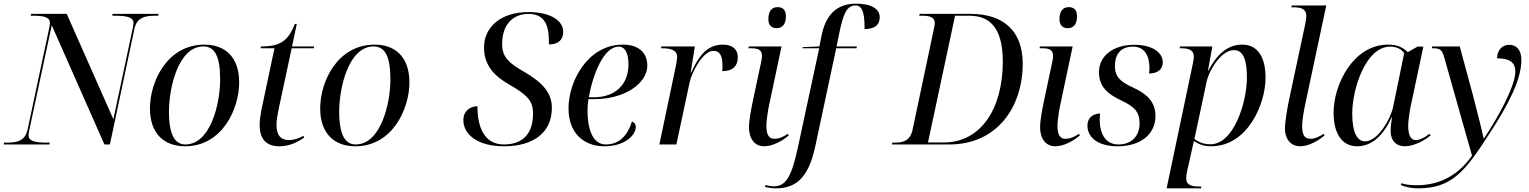

<svg xmlns="http://www.w3.org/2000/svg" viewBox="-38 -790 8360 1050"><path d="M-18 0H232L234 -10H221C161 -10 118 -16 118 -50C118 -56 120 -70 122 -78L245 -652L533 0H563L697 -632C711 -698 760 -704 814 -704H827L829 -714H578L576 -704H589C649 -704 692 -698 692 -664C692 -658 690 -645 688 -636L582 -138L327 -714H132L130 -704H143C197 -704 235 -698 235 -664C235 -658 233 -644 231 -636L113 -82C99 -17 53 -10 -3 -10H-16Z M974 10C1179 10 1270 -197 1270 -339C1270 -486 1185 -546 1080 -546C877 -546 782 -345 782 -197C782 -58 861 10 974 10ZM976 0C921 0 886 -48 886 -179C886 -315 939 -536 1074 -536C1135 -536 1166 -485 1166 -356C1166 -220 1112 0 976 0Z M1491 10C1541 10 1586 -10 1626 -38L1621 -47C1600 -34 1568 -24 1543 -24C1499 -24 1474 -48 1474 -108C1474 -129 1479 -161 1486 -194L1557 -526H1678L1680 -536H1559L1585 -659H1575C1537 -568 1499 -536 1389 -536L1387 -526H1463L1392 -191C1387 -166 1382 -131 1382 -107C1382 -28 1419 10 1491 10Z M1905 10C2110 10 2201 -197 2201 -339C2201 -486 2116 -546 2011 -546C1808 -546 1713 -345 1713 -197C1713 -58 1792 10 1905 10ZM1907 0C1852 0 1817 -48 1817 -179C1817 -315 1870 -536 2005 -536C2066 -536 2097 -485 2097 -356C2097 -220 2043 0 1907 0Z M2718 10C2881 10 2980 -66 2980 -200C2980 -280 2932 -337 2832 -395C2749 -443 2708 -475 2708 -548C2708 -661 2772 -714 2852 -714C2961 -714 2964 -619 2964 -547C3018 -547 3042 -575 3042 -616C3042 -680 2968 -724 2852 -724C2700 -724 2609 -641 2609 -531C2609 -430 2667 -373 2751 -325C2859 -264 2877 -228 2877 -168C2877 -65 2826 0 2718 0C2609 0 2573 -96 2573 -209C2534 -209 2496 -184 2496 -133C2496 -56 2572 10 2718 10Z M3266 10C3386 10 3439 -56 3439 -95C3439 -111 3431 -121 3418 -125C3394 -51 3351 0 3275 0C3210 0 3175 -69 3175 -189C3175 -207 3177 -230 3180 -248H3215C3379 -248 3502 -335 3502 -431C3502 -503 3453 -546 3369 -546C3175 -546 3071 -345 3071 -197C3071 -58 3159 10 3266 10ZM3209 -258H3182C3205 -387 3265 -535 3345 -535C3379 -535 3399 -501 3399 -438C3399 -328 3327 -258 3209 -258Z M3659 -434 3568 0H3661L3733 -338C3745 -396 3807 -512 3863 -512C3901 -512 3913 -481 3913 -431C3913 -422 3913 -412 3912 -401C3970 -401 3997 -430 3997 -477C3997 -517 3971 -546 3915 -546C3822 -546 3780 -474 3741 -392H3739L3762 -536H3579L3577 -526H3585C3623 -526 3665 -519 3665 -479C3665 -473 3663 -453 3659 -434Z M4210 -636C4234 -636 4260 -650 4260 -701C4260 -739 4240 -751 4214 -751C4184 -751 4164 -730 4164 -686C4164 -650 4183 -636 4210 -636ZM4141 10C4191 10 4247 -24 4276 -50L4270 -58C4246 -42 4225 -31 4196 -31C4166 -31 4153 -55 4153 -104C4153 -131 4163 -193 4168 -215L4236 -536H4057L4055 -526H4068C4105 -526 4129 -520 4129 -484C4129 -477 4128 -468 4126 -458L4080 -242C4072 -203 4058 -136 4058 -93C4058 -33 4088 10 4141 10Z M4204 240C4312 240 4383 187 4421 8L4535 -526H4646L4648 -536H4537L4550 -600C4574 -717 4592 -760 4642 -760C4683 -760 4691 -702 4690 -631C4743 -631 4773 -652 4773 -696C4773 -740 4729 -770 4644 -770C4534 -770 4476 -705 4454 -591L4443 -536L4351 -532L4350 -526H4442L4327 9C4293 168 4264 229 4194 229C4179 229 4159 225 4148 222L4146 232C4159 236 4184 240 4204 240Z M4840 0H5155C5414 0 5555 -204 5555 -442C5555 -619 5451 -714 5271 -714H4991L4989 -704H5002C5038 -704 5074 -700 5074 -664C5074 -656 5072 -645 5070 -636L4953 -82C4940 -19 4900 -10 4855 -10H4842ZM5124 -11H5037L5185 -704H5264C5384 -704 5446 -626 5446 -453C5446 -194 5325 -11 5124 -11Z M5802 -636C5826 -636 5852 -650 5852 -701C5852 -739 5832 -751 5806 -751C5776 -751 5756 -730 5756 -686C5756 -650 5775 -636 5802 -636ZM5733 10C5783 10 5839 -24 5868 -50L5862 -58C5838 -42 5817 -31 5788 -31C5758 -31 5745 -55 5745 -104C5745 -131 5755 -193 5760 -215L5828 -536H5649L5647 -526H5660C5697 -526 5721 -520 5721 -484C5721 -477 5720 -468 5718 -458L5672 -242C5664 -203 5650 -136 5650 -93C5650 -33 5680 10 5733 10Z M6074 10C6202 10 6281 -58 6281 -155C6281 -232 6234 -277 6161 -310C6091 -342 6059 -368 6059 -430C6059 -484 6084 -535 6158 -535C6223 -535 6248 -483 6248 -418C6248 -408 6247 -398 6246 -388C6289 -388 6321 -408 6321 -450C6321 -496 6274 -545 6165 -545C6047 -545 5972 -482 5972 -396C5972 -316 6019 -276 6093 -241C6166 -207 6194 -178 6194 -116C6194 -44 6149 0 6078 0C6006 0 5976 -61 5976 -137C5976 -147 5977 -158 5978 -169C5954 -169 5909 -157 5909 -103C5909 -33 5974 10 6074 10Z M6482 -426 6342 240H6530L6532 230H6519C6481 230 6449 224 6449 184C6449 169 6456 136 6458 128L6479 35C6484 13 6486 1 6491 -19C6519 0 6546 10 6585 10C6785 10 6883 -221 6883 -365C6883 -482 6837 -546 6756 -546C6666 -546 6611 -481 6570 -403H6568L6592 -536H6415L6413 -526H6421C6459 -526 6491 -519 6491 -479C6491 -473 6488 -453 6482 -426ZM6582 -1C6535 -1 6510 -19 6494 -30L6562 -349C6574 -402 6638 -516 6711 -516C6770 -516 6781 -440 6781 -366C6781 -230 6709 -1 6582 -1Z M7072 10C7122 10 7177 -24 7206 -50L7201 -58C7176 -42 7151 -31 7129 -31C7094 -31 7083 -55 7083 -104C7083 -131 7094 -193 7099 -215L7215 -760H7026L7024 -750H7036C7074 -750 7106 -743 7106 -703C7106 -697 7104 -677 7100 -658L7011 -242C7003 -203 6989 -126 6989 -85C6989 -33 7019 10 7072 10Z M7384 10C7464 10 7527 -48 7574 -151H7575C7570 -118 7567 -100 7567 -73C7567 -21 7597 10 7645 10C7695 10 7757 -24 7786 -50L7780 -58C7750 -36 7726 -24 7704 -24C7677 -24 7663 -51 7663 -104C7663 -131 7673 -193 7678 -215L7746 -535H7714L7661 -505C7635 -529 7607 -546 7553 -546C7363 -546 7255 -329 7255 -173C7255 -69 7295 10 7384 10ZM7427 -17C7387 -17 7357 -60 7357 -169C7357 -302 7430 -535 7565 -535C7596 -535 7626 -523 7641 -499L7581 -207C7568 -142 7498 -17 7427 -17Z M7717 240C7903 240 7975 146 8106 -57C8213 -220 8282 -357 8282 -461C8282 -517 8256 -545 8214 -545C8182 -545 8149 -519 8149 -471C8225 -471 8249 -443 8249 -399C8249 -323 8162 -159 8077 -32H8076C8069 -66 8032 -214 8018 -266L7945 -536H7794L7792 -526H7802C7841 -526 7850 -513 7861 -473L8012 61C7942 162 7842 223 7710 223C7663 223 7642 217 7626 212L7623 222C7648 233 7683 240 7717 240Z"/></svg>

Font: Noto Serif Display
Style: Italic
Weight: 400
Italic angle: -12°
Designer: Monotype Design Team
Foundry: Monotype Imaging Inc.
Version: Version 2.009